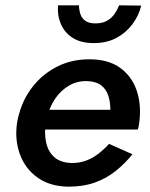

<svg xmlns="http://www.w3.org/2000/svg" viewBox="-20 -693 563 722"><path d="M104 -206H498Q501 -214 502 -221.5Q503 -229 504 -235Q512 -301 493.5 -354Q475 -407 431 -438.5Q387 -470 316 -470Q252 -470 200 -445Q148 -420 111 -377Q74 -334 56 -279Q52 -267 49 -255Q46 -243 44 -230Q35 -167 55 -112.5Q75 -58 121.5 -25Q168 8 237 9Q293 9 336.5 -6.5Q380 -22 415 -50Q450 -78 478 -113L390 -152Q373 -133 351.5 -116Q330 -99 305 -89.5Q280 -80 250 -80Q209 -81 185.5 -101Q162 -121 154 -155Q146 -189 152 -230L159 -258Q168 -294 188.5 -323.5Q209 -353 239.5 -371Q270 -389 307 -388Q341 -387 360 -372.5Q379 -358 387 -334Q395 -310 395 -280H116ZM198 -673Q195 -635 209 -602.5Q223 -570 253.5 -550.5Q284 -531 333 -531Q382 -531 418 -550.5Q454 -570 478 -602Q502 -634 511 -672L428 -673Q422 -657 411 -641Q400 -625 382.5 -615Q365 -605 339 -605Q314 -605 300.5 -615Q287 -625 282 -641Q277 -657 277 -673Z"/></svg>

Font: Jost Medium
Style: Italic
Weight: 500
Italic angle: -5°
Version: Version 3.710